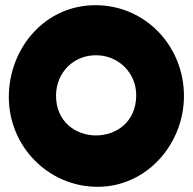

<svg xmlns="http://www.w3.org/2000/svg" viewBox="-20 -720 743 740"><path d="M196 -353C197 -441 264 -508 351 -507C435 -507 506 -440 505 -351C504 -249 427 -198 350 -198C273 -198 195 -250 196 -353ZM348 -700C152 -700 14 -533 14 -346C14 -155 167 0 356 0C547 0 689 -166 689 -350C689 -543 540 -700 348 -700Z"/></svg>

Font: Periwinkle
Style: Bold
Weight: 700
Version: Version 2.001